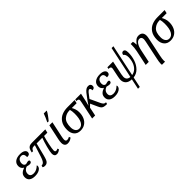

<svg xmlns="http://www.w3.org/2000/svg" viewBox="280 -2301 4047 4047"><g transform="rotate(-45 2303.5 -278.0)"><path d="M29 -126Q29 -188 65 -223.5Q101 -259 162 -280V-283Q134 -296 116.5 -324.5Q99 -353 99 -389Q99 -463 153.5 -504Q208 -545 305 -545Q376 -545 414 -520Q452 -495 452 -456Q452 -425 432.5 -408.5Q413 -392 367 -392Q370 -500 294 -500Q241 -500 215 -464.5Q189 -429 189 -382Q189 -348 203.5 -328Q218 -308 247 -305L267 -310Q301 -320 319 -320Q354 -320 354 -292Q354 -271 340 -258.5Q326 -246 297 -246Q282 -246 258.5 -250.5Q235 -255 224 -260Q180 -249 152 -216Q124 -183 124 -135Q124 -93 150 -72Q176 -51 223 -51Q311 -51 384 -126Q388 -125 390.5 -118Q393 -111 393 -103Q393 -75 371.5 -49Q350 -23 307.5 -6.5Q265 10 206 10Q119 10 74 -25.5Q29 -61 29 -126Z M784 -75Q784 -129 816.5 -251.5Q849 -374 881 -456H711L639 -171Q622 -105 607 -69Q592 -33 567.5 -14Q543 5 502 5Q469 5 445 -12L456 -52Q482 -52 501.5 -63.5Q521 -75 539 -106Q557 -137 576 -195L659 -456H622Q592 -456 572 -439Q552 -422 543 -393H504Q515 -448 531.5 -478.5Q548 -509 576 -522.5Q604 -536 652 -536H1050L1031 -456H934Q910 -385 885 -264Q860 -143 860 -96Q860 -53 897 -53Q906 -53 919.5 -57.5Q933 -62 944 -68L957 -36Q930 -14 906 -3Q882 8 855 8Q820 8 802 -13.5Q784 -35 784 -75Z M1086 -98Q1086 -134 1097 -191L1171 -536H1262L1189 -194Q1176 -131 1176 -105Q1176 -51 1221 -51Q1252 -51 1290 -72L1305 -37Q1274 -14 1245 -2Q1216 10 1178 10Q1133 10 1109.5 -17.5Q1086 -45 1086 -98ZM1188 -619Q1206 -653 1229.5 -707.5Q1253 -762 1264 -796H1350L1347 -784Q1335 -756 1293.5 -698.5Q1252 -641 1220 -606H1186Z M1367 -204Q1367 -323 1415 -397.5Q1463 -472 1540 -504Q1617 -536 1710 -536H1924L1907 -459H1763Q1782 -429 1797.5 -383.5Q1813 -338 1813 -285Q1813 -199 1783 -132.5Q1753 -66 1696 -28Q1639 10 1560 10Q1468 10 1417.5 -48.5Q1367 -107 1367 -204ZM1723 -332Q1723 -371 1718.5 -405Q1714 -439 1707 -459H1692Q1597 -459 1527 -398.5Q1457 -338 1457 -191Q1457 -119 1487.5 -79Q1518 -39 1570 -39Q1642 -39 1682.5 -113.5Q1723 -188 1723 -332Z M2175 -349Q2171 -343 2167.5 -338Q2164 -333 2162 -330L2263 -114Q2281 -75 2300.5 -55Q2320 -35 2350 -35H2359L2349 7H2340Q2288 7 2258 -2Q2228 -11 2209.5 -32Q2191 -53 2173 -94L2101 -252L2040 -193L2000 0H1910L1992 -391Q2002 -437 2002 -449Q2002 -476 1986.5 -485.5Q1971 -495 1942 -495H1934L1943 -536H2114L2073 -347Q2058 -283 2046 -244L2091 -312L2122 -355Q2181 -436 2210 -471.5Q2239 -507 2268 -526Q2297 -545 2332 -545Q2369 -545 2387.5 -526.5Q2406 -508 2406 -480Q2406 -416 2336 -415Q2336 -478 2301 -478Q2279 -478 2251 -446.5Q2223 -415 2175 -349Z M2408 -126Q2408 -188 2444 -223.5Q2480 -259 2541 -280V-283Q2513 -296 2495.5 -324.5Q2478 -353 2478 -389Q2478 -463 2532.5 -504Q2587 -545 2684 -545Q2755 -545 2793 -520Q2831 -495 2831 -456Q2831 -425 2811.5 -408.5Q2792 -392 2746 -392Q2749 -500 2673 -500Q2620 -500 2594 -464.5Q2568 -429 2568 -382Q2568 -348 2582.5 -328Q2597 -308 2626 -305L2646 -310Q2680 -320 2698 -320Q2733 -320 2733 -292Q2733 -271 2719 -258.5Q2705 -246 2676 -246Q2661 -246 2637.5 -250.5Q2614 -255 2603 -260Q2559 -249 2531 -216Q2503 -183 2503 -135Q2503 -93 2529 -72Q2555 -51 2602 -51Q2690 -51 2763 -126Q2767 -125 2769.5 -118Q2772 -111 2772 -103Q2772 -75 2750.5 -49Q2729 -23 2686.5 -6.5Q2644 10 2585 10Q2498 10 2453 -25.5Q2408 -61 2408 -126Z M3086 9Q2995 5 2951.5 -39Q2908 -83 2908 -149Q2908 -183 2919 -237L2950 -389Q2951 -395 2956 -417Q2961 -439 2961 -449Q2961 -476 2945 -485.5Q2929 -495 2901 -495H2892L2901 -536H3070L3005 -226Q2996 -179 2996 -155Q2996 -106 3022.5 -79Q3049 -52 3099 -49L3250 -760H3304L3154 -51Q3221 -61 3269.5 -107.5Q3318 -154 3343 -224.5Q3368 -295 3368 -375Q3368 -416 3355 -444Q3342 -472 3319 -486Q3331 -544 3376 -544Q3404 -544 3419 -520Q3434 -496 3434 -439Q3434 -336 3401.5 -237.5Q3369 -139 3302.5 -71Q3236 -3 3140 8L3091 240H3037Z M3748 208Q3748 157 3770 58L3855 -346Q3864 -388 3864 -407Q3864 -445 3847.5 -464.5Q3831 -484 3799 -484Q3750 -484 3713.5 -431.5Q3677 -379 3658 -287L3598 0H3507L3579 -339Q3587 -375 3591.5 -421Q3596 -467 3596 -505Q3596 -527 3595 -536H3660Q3673 -505 3673 -439H3678Q3710 -486 3747.5 -516Q3785 -546 3836 -546Q3895 -546 3926 -515Q3957 -484 3957 -422Q3957 -393 3947 -347L3859 70Q3841 152 3841 201Q3841 224 3844 240H3751Q3748 227 3748 208Z M4050 -204Q4050 -323 4098 -397.5Q4146 -472 4223 -504Q4300 -536 4393 -536H4607L4590 -459H4446Q4465 -429 4480.5 -383.5Q4496 -338 4496 -285Q4496 -199 4466 -132.5Q4436 -66 4379 -28Q4322 10 4243 10Q4151 10 4100.5 -48.5Q4050 -107 4050 -204ZM4406 -332Q4406 -371 4401.5 -405Q4397 -439 4390 -459H4375Q4280 -459 4210 -398.5Q4140 -338 4140 -191Q4140 -119 4170.5 -79Q4201 -39 4253 -39Q4325 -39 4365.5 -113.5Q4406 -188 4406 -332Z"/></g></svg>

Font: Noto Serif Narrow
Style: Italic
Weight: 400
Width: 4
Italic angle: -12°
Designer: Monotype Design Team
Foundry: Monotype Imaging Inc.
Version: Version 1.001